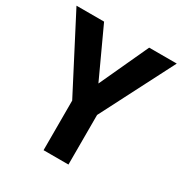

<svg xmlns="http://www.w3.org/2000/svg" viewBox="-160 -801 877 922"><g transform="rotate(30 278.5 -340.0)"><path d="M348 0H210V-275L0 -680H153L278 -409L403 -680H556L348 -275Z"/></g></svg>

Font: Titillium Web[RUS by Daymarius]
Style: Bold
Weight: 700
Designer: Cyrillization by Daymarius
Foundry: Cyrillization by Daymarius
Version: Version 1.002 September 11, 2018